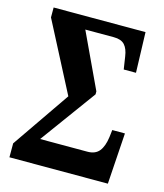

<svg xmlns="http://www.w3.org/2000/svg" viewBox="-108 -796 752 878"><g transform="rotate(15 268.5 -357.0)"><path d="M19 -66 207 -339 37 -667V-714H472L478 -523H420L411 -582Q406 -618 389.5 -636Q373 -654 338 -654H203L325 -394V-380L133 -117H357Q394 -117 412.5 -140Q431 -163 437 -208L441 -242H501L485 0H19Z"/></g></svg>

Font: Noto Serif CondExtraBold
Style: Regular
Weight: 800
Width: 3
Designer: Monotype Design Team
Foundry: Monotype Imaging Inc.
Version: Version 1.001